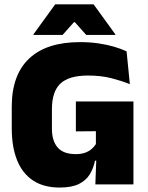

<svg xmlns="http://www.w3.org/2000/svg" viewBox="-20 -847 681 882"><path d="M254 14.5Q181 14.5 132 -17.8Q83 -50 58.5 -111Q34 -172 34 -257.5V-356.5Q34 -503 114 -578.2Q194 -653.5 347.5 -653.5Q392.5 -653.5 431.8 -647.8Q471 -642 503.8 -632.5Q536.5 -623 561.5 -611L576.5 -460.5Q537.5 -476 490.8 -488Q444 -500 384 -500Q297.5 -500 258 -463.5Q218.5 -427 218.5 -344.5V-255.5Q218.5 -200 244.8 -169.5Q271 -139 328.5 -139Q352.5 -139 370.2 -145.2Q388 -151.5 400.2 -162Q412.5 -172.5 420.5 -185V-295L443 -244.5L328.5 -243.5V-381H593V-109H416.5Q409 -73 391.8 -45.2Q374.5 -17.5 341.8 -1.5Q309 14.5 254 14.5ZM423 -131H593V0H418ZM233.5 -827H410L510 -689V-686.5H376L324 -745H319.5L267.5 -686.5H133.5V-689Z"/></svg>

Font: Anek Latin Medium ExtraBold
Style: Regular
Weight: 800
Version: Version 1.003